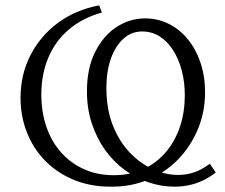

<svg xmlns="http://www.w3.org/2000/svg" viewBox="-20 -691 845 720"><path d="M394 9Q319 9 257 -16.5Q195 -42 150.5 -87Q106 -132 81.5 -193Q57 -254 57 -324Q57 -411 94 -483.5Q131 -556 197 -605Q263 -654 352 -671L362 -644Q290 -624 239 -581Q188 -538 161.5 -475.5Q135 -413 135 -336Q135 -271 154 -215.5Q173 -160 209 -119.5Q245 -79 295 -56.5Q345 -34 406 -34Q470 -34 519.5 -57.5Q569 -81 603.5 -122.5Q638 -164 655.5 -218Q673 -272 673 -333Q673 -384 661.5 -427Q650 -470 629 -503Q608 -536 578.5 -554.5Q549 -573 513 -573Q473 -573 443 -546Q413 -519 396 -471.5Q379 -424 379 -362Q379 -281 403.5 -220Q428 -159 467.5 -118Q507 -77 554.5 -56Q602 -35 647 -35Q672 -35 693.5 -40.5Q715 -46 733 -55.5Q751 -65 767 -77L789 -44Q766 -26 740.5 -14Q715 -2 688.5 3.5Q662 9 634 9Q585 9 537.5 -7Q490 -23 448 -53.5Q406 -84 374.5 -128Q343 -172 324.5 -227.5Q306 -283 306 -349Q306 -435 337 -496.5Q368 -558 417.5 -590Q467 -622 524 -622Q572 -622 613 -601.5Q654 -581 684.5 -543.5Q715 -506 732 -455.5Q749 -405 749 -344Q749 -273 723 -209Q697 -145 650 -95.5Q603 -46 537.5 -18Q472 10 394 9Z"/></svg>

Font: Ysabeau Office
Style: Regular
Weight: 400
Designer: Christian Thalmann (Catharsis Fonts)
Version: Version 2.001;gftools[0.9.30]; featfreeze: tnum,lnum,ss02